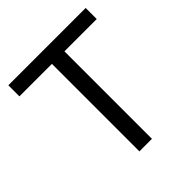

<svg xmlns="http://www.w3.org/2000/svg" viewBox="-197 -867 1004 1004"><g transform="rotate(-45 305.5 -364.5)"><path d="M354 -647V0H261.2V-647H21V-729H592.8V-647Z"/></g></svg>

Font: SolaimanLipi
Style: Normal
Weight: 400
Designer: Solaiman Karim
Foundry: Al Mamun Sumon
Version: Version 2.000